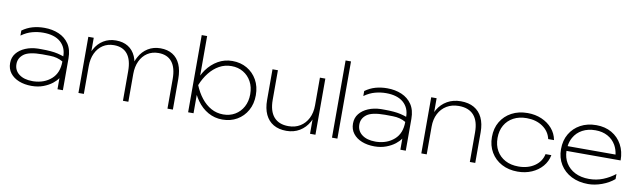

<svg xmlns="http://www.w3.org/2000/svg" viewBox="-44 -1322 6247 1886"><g transform="rotate(10 3079.0 -379.0)"><path d="M290 -360Q309 -360 326 -360Q426 -360 487 -346Q528 -336 548 -328Q548 -417 488 -470Q427 -523 314 -523Q261 -523 206 -508.5Q151 -494 98 -456V-506Q146 -541 200.5 -556.5Q255 -572 318 -572Q397 -572 461.5 -544.5Q526 -517 564 -461Q602 -405 602 -317V0H548V-111Q528 -82 495 -56Q458 -27 406 -7.5Q354 12 290 12Q220 12 164.5 -10Q109 -32 77 -73.5Q45 -115 45 -173Q45 -230 77.5 -270.5Q110 -311 165.5 -334.5Q221 -358 290 -360ZM548 -277Q492 -310 419.5 -311Q347 -312 342 -312Q210 -312 159 -273.5Q108 -235 108 -175Q108 -111 157.5 -73.5Q207 -36 290 -36Q296 -36 303 -36Q409 -40 478.5 -101.5Q548 -163 548 -277Z M757 -560H811V-426Q815 -436 821 -445Q853 -505 907.5 -538.5Q962 -572 1032 -572Q1103 -572 1153 -541Q1203 -510 1229 -451Q1239 -427 1245 -401Q1253 -424 1265 -445Q1297 -505 1351.5 -538.5Q1406 -572 1476 -572Q1547 -572 1597 -541Q1647 -510 1673 -450.5Q1699 -391 1699 -306V0H1645V-295Q1645 -408 1599 -465.5Q1553 -523 1464 -523Q1401 -523 1354 -492Q1307 -461 1281 -405.5Q1255 -350 1255 -277V0H1201V-295Q1201 -408 1155 -465.5Q1109 -523 1020 -523Q957 -523 910 -492Q863 -461 837 -405.5Q811 -350 811 -277V0H757Z M1851 -770H1905V-376Q1920 -406 1939 -433Q1986 -498 2051 -535Q2116 -572 2193 -572Q2275 -572 2339 -535Q2403 -498 2440 -432.5Q2477 -367 2477 -280Q2477 -194 2440 -128Q2403 -62 2339 -25Q2275 12 2193 12Q2116 12 2051 -24.5Q1986 -61 1939 -127Q1920 -154 1905 -183V0H1851ZM2421 -280Q2421 -352 2391.5 -406Q2362 -460 2310.5 -490.5Q2259 -521 2193 -521Q2127 -521 2072 -490.5Q2017 -460 1974 -406Q1931 -352 1902 -280Q1931 -209 1974 -154.5Q2017 -100 2072 -69.5Q2127 -39 2193 -39Q2259 -39 2310.5 -69.5Q2362 -100 2391.5 -154.5Q2421 -209 2421 -280Z M2832 12Q2756 12 2703 -19Q2650 -50 2622 -109.5Q2594 -169 2594 -254V-560H2648V-265Q2648 -153 2698 -95Q2748 -37 2844 -37Q2911 -37 2961 -68Q3011 -99 3039 -154.5Q3067 -210 3067 -283V-560H3121V0H3067V-143Q3062 -131 3056 -120Q3021 -57 2963.5 -22.5Q2906 12 2832 12Z M3286 -770H3340V0H3286Z M3710 -360Q3729 -360 3746 -360Q3846 -360 3907 -346Q3948 -336 3968 -328Q3968 -417 3908 -470Q3847 -523 3734 -523Q3681 -523 3626 -508.5Q3571 -494 3518 -456V-506Q3566 -541 3620.5 -556.5Q3675 -572 3738 -572Q3817 -572 3881.5 -544.5Q3946 -517 3984 -461Q4022 -405 4022 -317V0H3968V-111Q3948 -82 3915 -56Q3878 -27 3826 -7.5Q3774 12 3710 12Q3640 12 3584.5 -10Q3529 -32 3497 -73.5Q3465 -115 3465 -173Q3465 -230 3497.5 -270.5Q3530 -311 3585.5 -334.5Q3641 -358 3710 -360ZM3968 -277Q3912 -310 3839.5 -311Q3767 -312 3762 -312Q3630 -312 3579 -273.5Q3528 -235 3528 -175Q3528 -111 3577.5 -73.5Q3627 -36 3710 -36Q3716 -36 3723 -36Q3829 -40 3898.5 -101.5Q3968 -163 3968 -277Z M4177 -560H4231V-422Q4236 -434 4243 -445Q4278 -505 4337 -538.5Q4396 -572 4472 -572Q4550 -572 4604 -541Q4658 -510 4686.5 -450.5Q4715 -391 4715 -306V0H4661V-295Q4661 -408 4610 -465.5Q4559 -523 4460 -523Q4391 -523 4339.5 -492Q4288 -461 4259.5 -405.5Q4231 -350 4231 -277V0H4177Z M5438 -205Q5426 -141 5384 -92Q5342 -43 5278.5 -15.5Q5215 12 5138 12Q5048 12 4979 -25Q4910 -62 4871 -128Q4832 -194 4832 -280Q4832 -367 4871 -432.5Q4910 -498 4979 -535Q5048 -572 5138 -572Q5215 -572 5278.5 -544.5Q5342 -517 5384 -468.5Q5426 -420 5438 -355H5380Q5363 -431 5297 -476Q5231 -521 5138 -521Q5062 -521 5006 -491Q4950 -461 4919 -407Q4888 -353 4888 -280Q4888 -207 4919 -153Q4950 -99 5006 -69Q5062 -39 5138 -39Q5232 -39 5298 -84Q5364 -129 5380 -205Z M5842 12Q5747 12 5674.5 -25Q5602 -62 5561.5 -128Q5521 -194 5521 -280Q5521 -367 5559.5 -432.5Q5598 -498 5666 -535Q5734 -572 5824 -572Q5911 -572 5977 -534Q6043 -496 6080 -428.5Q6117 -361 6117 -272H5577Q5579 -204 5610 -153Q5643 -99 5702.5 -69Q5762 -39 5842 -39Q5916 -39 5981 -65Q6046 -91 6100 -134V-83Q6048 -39 5978 -13.5Q5908 12 5842 12ZM6058 -320Q6051 -371 6028 -412Q5998 -464 5945.5 -492.5Q5893 -521 5824 -521Q5749 -521 5693.5 -491Q5638 -461 5608 -407Q5586 -368 5580 -320Z"/></g></svg>

Font: Bounded
Style: Regular
Weight: 200
Designer: Vlad Churkin
Version: Version 1.0